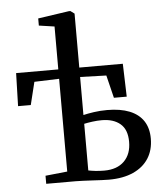

<svg xmlns="http://www.w3.org/2000/svg" viewBox="-56 -869 789 925"><g transform="rotate(-5 338.0 -406.0)"><path d="M433 6.5Q419.5 6.5 398.2 5.5Q377 4.5 353.8 3.2Q330.5 2 309.2 1Q288 0 274 0H130.5V-39L236.5 -50V-498.5L116.5 -494.5L89.5 -384.5H28L32.5 -544H236.5V-751.5L161.5 -762.5V-797L311.5 -819H319L338 -805V-544H548.5L553.5 -384.5H491.5L464.5 -494.5L338 -498.5V-314.5Q358.5 -319.5 389 -324Q419.5 -328.5 453.5 -328.5Q517.5 -328.5 561.8 -310.8Q606 -293 628.8 -258.5Q651.5 -224 651.5 -173.5Q651.5 -118 625.8 -77.8Q600 -37.5 551.2 -15.5Q502.5 6.5 433 6.5ZM415 -39Q477 -39 511.5 -73.2Q546 -107.5 546 -167Q546 -226 513 -254Q480 -282 423.5 -282Q401.5 -282 377.5 -278.8Q353.5 -275.5 338 -272V-46.5Q352.5 -43.5 372.2 -41.2Q392 -39 415 -39Z"/></g></svg>

Font: Merriweather 60pt
Style: Regular
Weight: 400
Version: Version 2.100